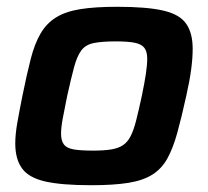

<svg xmlns="http://www.w3.org/2000/svg" viewBox="-20 -538 614 566"><path d="M249 8Q162 8 113.5 -3Q65 -14 45 -41.5Q25 -69 25 -115Q25 -142 31 -176Q37 -210 46 -255Q59 -319 70.5 -364Q82 -409 99.5 -439Q117 -469 145 -486.5Q173 -504 216.5 -511Q260 -518 325 -518Q412 -518 460.5 -507Q509 -496 528.5 -468.5Q548 -441 548 -394Q548 -367 543.5 -333Q539 -299 529 -255Q515 -191 502.5 -146Q490 -101 473.5 -71Q457 -41 429.5 -23.5Q402 -6 358.5 1Q315 8 249 8ZM254 -94Q287 -94 308 -97.5Q329 -101 342.5 -110Q356 -119 365 -136.5Q374 -154 381.5 -183.5Q389 -213 398 -255Q406 -293 410 -320Q414 -347 414 -365Q414 -386 405.5 -397Q397 -408 377 -412Q357 -416 321 -416Q280 -416 256 -411Q232 -406 219.5 -389Q207 -372 198.5 -340.5Q190 -309 178 -255Q170 -216 165 -189Q160 -162 160 -144Q160 -123 168.5 -112Q177 -101 197.5 -97.5Q218 -94 254 -94Z"/></svg>

Font: Saira Thin SemiBold
Style: Italic
Weight: 600
Italic angle: -12°
Version: Version 1.101